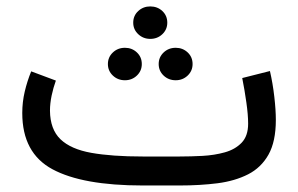

<svg xmlns="http://www.w3.org/2000/svg" viewBox="-20 -569 915 589"><path d="M531.2 0H417.5Q233.4 0 140.9 -49.8Q48.3 -99.6 48.3 -222.2Q48.3 -255.9 55.9 -288.1Q63.5 -320.3 75.7 -350.1L151.4 -321.8Q143.6 -300.3 138.4 -275.9Q133.3 -251.5 133.3 -229.5Q133.8 -172.4 165.5 -141.8Q197.3 -111.3 260.3 -100.1Q323.2 -88.9 417.5 -88.9H531.7Q564.9 -88.9 601.3 -90.8Q637.7 -92.8 669.4 -101.6Q701.2 -110.4 721.2 -131.1Q741.2 -151.9 741.2 -189.5Q741.2 -216.8 735.8 -254.6Q730.5 -292.5 723.1 -329.6L808.1 -351.1Q816.9 -313 821.5 -272.2Q826.2 -231.4 826.2 -201.2Q826.2 -134.8 803.7 -94.7Q781.2 -54.7 741 -34.2Q700.7 -13.7 647.2 -6.8Q593.8 0 531.2 0ZM388.7 -499.5Q388.7 -521 404.1 -535.2Q419.4 -549.3 440.9 -549.3Q462.9 -549.3 478 -535.2Q493.2 -521 493.2 -499.5Q493.2 -478.5 478 -464.1Q462.9 -449.7 440.9 -449.7Q419.4 -449.7 404.1 -464.1Q388.7 -478.5 388.7 -499.5ZM466.8 -372.6Q466.8 -393.6 481.9 -408Q497.1 -422.4 519 -422.4Q540.5 -422.4 555.7 -408.2Q570.8 -394 570.8 -372.6Q570.8 -351.6 555.7 -337.2Q540.5 -322.8 519 -322.8Q497.1 -322.8 481.9 -337.2Q466.8 -351.6 466.8 -372.6ZM311 -372.6Q311 -393.6 326.2 -408Q341.3 -422.4 363.3 -422.4Q384.8 -422.4 399.9 -408.2Q415 -394 415 -372.6Q415 -351.6 399.9 -337.2Q384.8 -322.8 363.3 -322.8Q341.3 -322.8 326.2 -337.2Q311 -351.6 311 -372.6Z"/></svg>

Font: Vazirmatn RD UI FD
Style: Regular
Weight: 400
Designer: Saber Rastikerdar
Foundry: Saber Rastikerdar
Version: Version 33.003